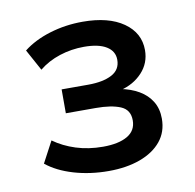

<svg xmlns="http://www.w3.org/2000/svg" viewBox="-59 -769 580 570"><g transform="rotate(-10 231.5 -484.0)"><path d="M225 -259Q169 -259 120 -273.5Q71 -288 39 -314L73 -378Q102 -357 139.5 -345Q177 -333 221 -333Q268 -333 294.5 -348.5Q321 -364 321 -395Q321 -427 293.5 -438.5Q266 -450 219 -450H129V-522H209Q254 -522 280.5 -536Q307 -550 307 -580Q307 -606 283.5 -620.5Q260 -635 216 -635Q178 -635 142.5 -623.5Q107 -612 80 -590L45 -654Q78 -680 125.5 -694.5Q173 -709 225 -709Q303 -709 348 -677.5Q393 -646 393 -594Q393 -555 367 -527Q341 -499 300 -489V-493Q332 -487 356 -473Q380 -459 393.5 -437Q407 -415 407 -385Q407 -345 384 -317Q361 -289 320 -274Q279 -259 225 -259Z"/></g></svg>

Font: Nunito Sans 10pt SemiExpanded SemiBold
Style: Regular
Weight: 600
Width: 6
Designer: Vernon Adams
Foundry: Vernon Adams
Version: Version 3.101;gftools[0.9.27]